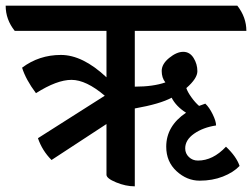

<svg xmlns="http://www.w3.org/2000/svg" viewBox="-65 -638 890 678"><path d="M589 -114Q589 -96 602 -83.5Q615 -71 634 -71Q687 -71 733 -120Q770 -85 781 -52Q759 -29 722 -14.5Q685 0 640 0Q595 0 558.5 -33.5Q522 -67 522 -120Q522 -193 592 -240Q557 -262 541 -293Q501 -271 411 -255V20Q379 20 345 6Q311 -8 311 -21V-200L117 -73Q84 -106 69 -150L305 -300Q239 -356 187.5 -356Q136 -356 62 -309Q26 -357 13 -399Q73 -444 150 -444Q227 -444 311 -365V-529H-13Q-45 -569 -45 -618H773Q805 -577 805 -529H411V-332Q476 -332 519 -347Q506 -363 506 -387.5Q506 -412 532.5 -433.5Q559 -455 582 -455Q605 -455 618.5 -433.5Q632 -412 632 -386.5Q632 -361 593 -327Q597 -314 610.5 -295Q624 -276 638 -264L660 -272Q674 -259 686 -234.5Q698 -210 698 -195Q652 -188 620.5 -166Q589 -144 589 -114Z"/></svg>

Font: Karma SemiBold
Style: Regular
Weight: 600
Designer: Joana Correia
Foundry: Indian Type Foundry
Version: Version 1.202;PS 1.0;hotconv 1.0.78;makeotf.lib2.5.61930; tt